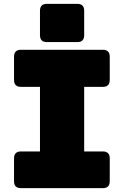

<svg xmlns="http://www.w3.org/2000/svg" viewBox="-20 -979 645 999"><path d="M89 0Q53 0 53 -36V-155Q53 -191 89 -191H188V-527H89Q53 -527 53 -563V-684Q53 -720 89 -720H515Q551 -720 551 -684V-563Q551 -527 515 -527H418V-191H515Q551 -191 551 -155V-36Q551 0 515 0ZM382 -760H224Q188 -760 188 -796V-923Q188 -959 224 -959H382Q418 -959 418 -923V-796Q418 -760 382 -760Z"/></svg>

Font: Bungee Tint
Style: Regular
Weight: 400
Designer: David Jonathan Ross
Foundry: David Jonathan Ross
Version: Version 2.001